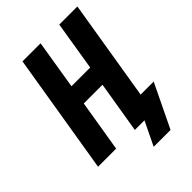

<svg xmlns="http://www.w3.org/2000/svg" viewBox="-252 -847 1103 1103"><g transform="rotate(-45 300.0 -295.0)"><path d="M328 145 398 0H320L372 -315H220L168 0H21L142 -735H289L240 -435H392L441 -735H588L487 -120H593L465 145Z"/></g></svg>

Font: Iosevka Heavy Extended Oblique
Style: Regular
Weight: 900
Width: 7
Italic angle: -9°
Monospace: yes
Designer: Belleve Invis
Foundry: Belleve Invis
Version: Version 32.5.0; ttfautohint (v1.8.4)